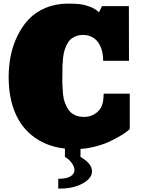

<svg xmlns="http://www.w3.org/2000/svg" viewBox="-20 -827 793 1083"><path d="M711.9 -98.6 697.8 -86.9Q683.6 -75.2 655.3 -58.6Q627 -42 591.3 -25.6Q555.7 -9.3 505.1 2.4Q454.6 14.2 403.8 14.2Q282.7 14.2 197.5 -37.1Q112.3 -88.4 70.6 -179Q28.8 -269.5 28.8 -392.6Q28.8 -454.6 40.5 -512.7Q52.2 -570.8 78.4 -624.8Q104.5 -678.7 142.6 -718.8Q180.7 -758.8 237.3 -782.7Q293.9 -806.6 362.8 -806.6Q398.9 -806.6 424.8 -804.2Q450.7 -801.8 483.6 -790.3Q516.6 -778.8 538.6 -757.8L555.2 -792.5H707L707.5 -483.9H562Q562.5 -509.8 556.6 -534.4Q550.8 -559.1 538.1 -581.1Q525.4 -603 502 -616.5Q478.5 -629.9 447.8 -629.9Q424.8 -629.9 406.5 -622.3Q388.2 -614.7 376.2 -603Q364.3 -591.3 355.5 -572.8Q346.7 -554.2 342.3 -537.4Q337.9 -520.5 335.4 -496.6Q333 -472.7 332.5 -456.5Q332 -440.4 332 -417.5Q332 -410.6 332 -396Q330.6 -374 332 -348.4Q333.5 -322.8 335.4 -297.4Q337.4 -272 345.9 -248.5Q354.5 -225.1 366.9 -207Q379.4 -189 401.9 -178.2Q424.3 -167.5 454.1 -167.5Q493.7 -167.5 523.7 -190.7Q553.7 -213.9 561 -252.9Q563 -262.7 564.9 -298.8H711.9ZM346.2 0H434.1V58.1Q499 95.7 499 139.2Q499 179.2 446 208Q393.1 236.8 318.8 236.8H308.6V181.6Q356 181.2 377.9 167.5Q399.9 153.8 399.9 132.3Q399.9 112.8 384.3 91.8Q368.7 70.8 346.2 58.1Z"/></svg>

Font: Bevan
Style: Regular
Weight: 400
Foundry: vernon adams
Version: Version 1.000